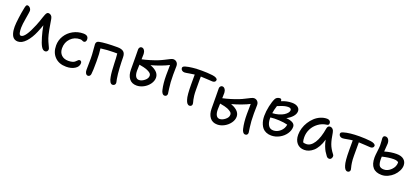

<svg xmlns="http://www.w3.org/2000/svg" viewBox="38 -1562 5702 2635"><g transform="rotate(20 2889.0 -244.5)"><path d="M181.2 -55.2Q155.3 -55.2 135.7 -65.9Q116.2 -76.7 104.7 -93.8Q93.3 -110.8 85.9 -135Q78.6 -159.2 75.9 -182.6Q73.2 -206.1 73.2 -232.9Q73.2 -278.3 84.7 -364.5Q96.2 -450.7 106 -496.1Q112.8 -535.2 119.4 -551.5Q126 -567.9 140.1 -567.9Q161.1 -567.9 178.5 -549.1Q195.8 -530.3 195.8 -504.9Q195.8 -489.7 179 -392.6Q162.1 -295.4 162.1 -251Q162.1 -228.5 163.3 -211.9Q164.6 -195.3 168 -178.7Q171.4 -162.1 178.5 -153.1Q185.5 -144 196.8 -144Q259.3 -144 346.2 -356.9Q358.9 -387.2 371.3 -423.3Q383.8 -459.5 391.1 -482.2Q398.4 -504.9 407 -525.6Q415.5 -546.4 424.8 -556.2Q434.1 -565.9 445.8 -565.9Q469.7 -565.9 487.1 -549.6Q504.4 -533.2 508.8 -504.9Q509.8 -500.5 518.8 -445.3Q527.8 -390.1 534.7 -354Q541.5 -317.9 548.8 -288.1Q561 -238.3 579.3 -196.3Q597.7 -154.3 608.9 -132.1Q620.1 -109.9 620.1 -99.1Q620.1 -80.6 608.4 -68.8Q596.7 -57.1 580.1 -57.1Q547.4 -57.1 522.7 -99.4Q498 -141.6 474.1 -226.1Q453.1 -295.9 437 -384.8Q421.4 -336.4 395 -274.9Q355 -179.2 298.3 -117.2Q241.7 -55.2 181.2 -55.2Z M923.8 43Q818.8 43 757.3 -19.3Q695.8 -81.5 695.8 -186Q695.8 -263.2 736.3 -327.9Q776.9 -392.6 845.2 -429.7Q913.6 -466.8 992.7 -466.8Q1068.4 -466.8 1068.4 -405.8Q1068.4 -387.2 1059.6 -375Q1050.8 -362.8 1034.7 -362.8Q1024.4 -362.8 1010.7 -370.4Q997.1 -377.9 978.5 -377.9Q896 -377.9 840.8 -321Q785.6 -264.2 785.6 -178.2Q785.6 -115.7 823 -79.3Q860.4 -43 923.8 -43Q956.5 -43 980 -49.6Q1003.4 -56.2 1015.1 -65.2Q1026.9 -74.2 1035.2 -83.5Q1043.5 -92.8 1051.8 -99.4Q1060.1 -106 1070.8 -106Q1085 -106 1092.8 -96.4Q1100.6 -86.9 1100.6 -71.8Q1100.6 -21.5 1050 10.7Q999.5 43 923.8 43Z M1606.4 58.1Q1584.5 58.1 1569.3 32.7Q1554.2 7.3 1547.4 -35.2Q1540.5 -71.3 1536.9 -118.2Q1533.2 -165 1530.8 -230.7Q1528.3 -296.4 1528.3 -297.9Q1525.9 -331.5 1522.5 -368.2H1467.3Q1380.4 -368.2 1282.2 -355Q1292.5 -286.1 1292.5 -167Q1292.5 -27.8 1285.6 19Q1282.7 36.6 1272.5 46.9Q1262.2 57.1 1247.6 57.1Q1228 57.1 1215.3 37.8Q1202.6 18.6 1202.6 -11.2Q1202.6 -31.7 1203.6 -91.1Q1204.6 -150.4 1204.6 -176.8Q1204.6 -233.4 1198 -298.3Q1191.4 -363.3 1191.4 -384.8Q1191.4 -404.3 1202.4 -417Q1213.4 -429.7 1234.4 -433.1Q1319.8 -450.2 1496.6 -450.2Q1556.6 -450.2 1585.9 -426Q1615.2 -401.9 1615.2 -345.2Q1615.2 -285.6 1620.4 -194.8Q1625.5 -104 1637.2 -36.1Q1638.2 -30.3 1641.4 -17.1Q1644.5 -3.9 1646 4.9Q1647.5 13.7 1647.5 20Q1647.5 35.6 1635.7 46.9Q1624 58.1 1606.4 58.1Z M1920.4 -44.9Q1849.6 -44.9 1812 -93.8Q1774.4 -142.6 1774.4 -226.1Q1774.4 -309.1 1773.4 -413.6L1772 -518.1Q1772 -536.1 1782.7 -549.1Q1793.5 -562 1810.1 -562Q1833.5 -562 1848.9 -539.6Q1864.3 -517.1 1865.2 -485.8Q1865.2 -466.8 1863.3 -407.2Q1973.1 -430.7 2087.4 -475.1Q2124.5 -489.7 2166.5 -511.5Q2208.5 -533.2 2233.9 -545.7Q2259.3 -558.1 2274.4 -558.1Q2305.2 -558.1 2325.2 -537.4Q2345.2 -516.6 2345.2 -482.9Q2345.2 -461.4 2344.2 -420.2Q2343.3 -378.9 2343.3 -357.9Q2343.3 -241.2 2356 -158.2Q2366.2 -90.3 2366.2 -85Q2366.2 -67.9 2356.2 -56.9Q2346.2 -45.9 2329.1 -45.9Q2309.6 -45.9 2295.7 -64Q2281.7 -82 2276.4 -109.9Q2255.4 -198.2 2255.4 -317.9Q2255.4 -387.7 2257.3 -467.8Q2161.1 -417 2005.4 -373Q2029.3 -365.2 2050.8 -353.8Q2072.3 -342.3 2092.3 -325.9Q2112.3 -309.6 2124.3 -286.4Q2136.2 -263.2 2136.2 -236.8Q2136.2 -188 2103.8 -143.1Q2071.3 -98.1 2021.2 -71.5Q1971.2 -44.9 1920.4 -44.9ZM1858.4 -241.2Q1858.4 -187 1875.7 -157.5Q1893.1 -127.9 1925.3 -127.9Q1963.9 -127.9 2004.6 -160.2Q2045.4 -192.4 2045.4 -231Q2045.4 -254.4 2027.6 -270.3Q2009.8 -286.1 1976.1 -299.8Q1963.4 -305.7 1929 -314.5Q1894.5 -323.2 1861.3 -328.1Q1858.4 -253.4 1858.4 -241.2Z M2697.8 -33.2Q2659.7 -33.2 2640.6 -98.1Q2620.6 -156.2 2620.6 -318.8V-460Q2584 -456.5 2539.8 -447.8Q2495.6 -439 2476.6 -439Q2454.1 -439 2438.7 -452.6Q2423.3 -466.3 2423.3 -484.9Q2423.3 -496.6 2431.6 -504.6Q2439.9 -512.7 2460.4 -519Q2547.4 -543.9 2693.4 -543.9Q2774.4 -543.9 2850.6 -535.2Q2885.3 -531.2 2906.5 -519.5Q2927.7 -507.8 2927.7 -492.2Q2927.7 -475.6 2915.5 -464.8Q2903.3 -454.1 2880.4 -454.1Q2861.3 -454.1 2802 -458.5Q2742.7 -462.9 2708.5 -462.9Q2708 -440.4 2708 -408Q2708 -375.5 2708.3 -332.3Q2708.5 -289.1 2708.5 -267.1Q2708.5 -221.7 2712.6 -184.6Q2716.8 -147.5 2721.4 -129.2Q2726.1 -110.8 2730.2 -95Q2734.4 -79.1 2734.4 -70.8Q2734.4 -53.2 2723.9 -43.2Q2713.4 -33.2 2697.8 -33.2Z M3143.6 79.1Q3073.2 79.1 3035.4 30Q2997.6 -19 2997.6 -102.1Q2997.6 -184.6 2996.3 -289.3Q2995.1 -394 2995.1 -395Q2995.1 -412.1 3005.9 -425Q3016.6 -438 3033.2 -438Q3056.6 -438 3072 -415.8Q3087.4 -393.6 3088.4 -362.8Q3088.4 -341.8 3086.4 -284.2Q3196.3 -307.6 3310.5 -352.1Q3347.7 -366.7 3389.6 -388.4Q3431.6 -410.2 3457 -422.1Q3482.4 -434.1 3497.6 -434.1Q3528.3 -434.1 3548.3 -413.3Q3568.4 -392.6 3568.4 -359.9Q3568.4 -337.9 3567.4 -296.9Q3566.4 -255.9 3566.4 -234.9Q3566.4 -117.2 3579.1 -35.2Q3589.4 32.7 3589.4 38.1Q3589.4 55.7 3579.3 66.4Q3569.3 77.1 3552.2 77.1Q3532.7 77.1 3518.8 59.1Q3504.9 41 3499.5 13.2Q3478.5 -75.2 3478.5 -194.8Q3478.5 -264.2 3480.5 -344.2Q3436.5 -320.8 3368.4 -295.2Q3300.3 -269.5 3228.5 -250Q3252.4 -241.7 3273.7 -230.2Q3294.9 -218.8 3315.2 -202.1Q3335.4 -185.5 3347.4 -162.6Q3359.4 -139.6 3359.4 -113.8Q3359.4 -64.9 3326.9 -19.8Q3294.4 25.4 3244.4 52.2Q3194.3 79.1 3143.6 79.1ZM3081.5 -118.2Q3081.5 -63 3098.9 -33.4Q3116.2 -3.9 3148.4 -3.9Q3186.5 -3.9 3227.5 -36.4Q3268.6 -68.8 3268.6 -106.9Q3268.6 -130.9 3251 -146.2Q3233.4 -161.6 3199.2 -176.8Q3164.6 -191.4 3084.5 -205.1Q3081.5 -127.4 3081.5 -118.2Z M3891.6 -32.2Q3850.1 -32.2 3817.6 -46.1Q3785.2 -60.1 3765.6 -82Q3746.1 -104 3733.4 -134.3Q3720.7 -164.6 3715.8 -193.8Q3710.9 -223.1 3710.9 -254.9Q3710.9 -320.8 3727.3 -397.2Q3743.7 -473.6 3767.6 -520Q3776.9 -537.1 3794.7 -546.1Q3812.5 -555.2 3832 -555.2Q3856.9 -555.2 3856.9 -526.9V-521Q3933.1 -553.2 4009.8 -553.2Q4063.5 -553.2 4094.2 -530.3Q4125 -507.3 4125 -472.2Q4125 -431.2 4092 -393.1Q4059.1 -355 4005.9 -328.1Q4135.7 -316.4 4135.7 -247.1Q4135.7 -193.8 4101.3 -143.8Q4066.9 -93.8 4010 -63Q3953.1 -32.2 3891.6 -32.2ZM3978 -481Q3965.8 -481 3952.6 -479Q3939.5 -477.1 3929.4 -474.9Q3919.4 -472.7 3904.1 -467.5Q3888.7 -462.4 3880.9 -459.5Q3873 -456.5 3854.5 -449.2Q3835.9 -441.9 3828.6 -439Q3808.1 -377 3801.8 -326.2Q3849.6 -328.1 3892.6 -340.8Q3935.5 -353.5 3963.9 -371.3Q3992.2 -389.2 4008.5 -409.7Q4024.9 -430.2 4024.9 -449.2Q4024.9 -481 3978 -481ZM3796.9 -248Q3796.9 -185.1 3821.3 -146.5Q3845.7 -107.9 3895 -107.9Q3949.2 -107.9 3994.9 -148.2Q4040.5 -188.5 4048.8 -248Q3998 -261.7 3924.8 -265.6Q3851.6 -269.5 3797.9 -262.2Q3796.9 -258.3 3796.9 -248Z M4384.8 -2Q4316.9 -2 4276.9 -47.6Q4236.8 -93.3 4236.8 -170.9Q4236.8 -218.3 4251.7 -267.6Q4266.6 -316.9 4294.2 -360.4Q4321.8 -403.8 4358.2 -438Q4394.5 -472.2 4441.2 -492.2Q4487.8 -512.2 4536.6 -512.2Q4559.6 -512.2 4574.7 -499.3Q4589.8 -486.3 4589.8 -463.9Q4589.8 -436 4559.6 -433.1Q4491.2 -424.3 4437.3 -384Q4383.3 -343.8 4355 -286.9Q4326.7 -230 4326.7 -168Q4326.7 -127.4 4336.4 -95.2Q4352.5 -86.9 4382.8 -86.9Q4448.2 -86.9 4498 -163.8Q4547.9 -240.7 4570.8 -383.8Q4578.6 -423.8 4611.8 -423.8Q4635.7 -423.8 4652.6 -405.5Q4669.4 -387.2 4673.8 -356.9Q4688 -261.2 4708.7 -202.6Q4729.5 -144 4777.8 -82Q4795.4 -62 4784.4 -33.4Q4773.4 -4.9 4747.6 -4.9Q4723.1 -4.9 4707.5 -25.9Q4683.6 -58.1 4669.2 -82Q4654.8 -106 4639.2 -146.2Q4623.5 -186.5 4614.7 -235.8Q4597.7 -173.8 4571 -127.4Q4544.4 -81.1 4513.7 -54.4Q4482.9 -27.8 4450.7 -14.9Q4418.5 -2 4384.8 -2Z M5044.4 74.2Q5006.3 74.2 4987.3 8.8Q4967.3 -47.9 4967.3 -211.9V-353Q4930.7 -349.6 4886.5 -340.8Q4842.3 -332 4823.2 -332Q4800.3 -332 4785.2 -345.5Q4770 -358.9 4770 -377.9Q4770 -389.6 4778.3 -397.5Q4786.6 -405.3 4807.1 -411.1Q4891.1 -437 5040 -437Q5121.1 -437 5197.3 -428.2Q5231.9 -424.3 5253.2 -412.4Q5274.4 -400.4 5274.4 -384.8Q5274.4 -368.2 5262.2 -357.2Q5250 -346.2 5227.1 -346.2Q5208 -346.2 5148.7 -351.1Q5089.4 -356 5055.2 -356V-160.2Q5055.2 -101.6 5061.5 -59.1Q5067.9 -16.6 5074.5 5.4Q5081.1 27.3 5081.1 36.1Q5081.1 53.7 5070.6 64Q5060.1 74.2 5044.4 74.2Z M5501 -42Q5328.1 -42 5328.1 -235.8Q5328.1 -263.7 5336.2 -326.2Q5344.2 -388.7 5344.2 -414.1Q5344.2 -445.3 5341.1 -479.5Q5337.9 -513.7 5337.9 -518.1Q5337.9 -558.1 5373 -558.1Q5400.9 -558.1 5417 -534.2Q5433.1 -510.3 5433.1 -474.1Q5433.1 -446.3 5424.8 -356.9Q5516.6 -383.8 5598.1 -383.8Q5668.5 -383.8 5705.3 -351.8Q5742.2 -319.8 5742.2 -267.1Q5742.2 -228.5 5721.4 -187.7Q5700.7 -147 5667.5 -115Q5634.3 -83 5589.8 -62.5Q5545.4 -42 5501 -42ZM5417 -248Q5417 -181.6 5434.8 -152.3Q5452.6 -123 5504.9 -123Q5560.1 -123 5607.9 -170.2Q5655.8 -217.3 5655.8 -277.8Q5655.8 -287.6 5636 -295.4Q5616.2 -303.2 5585 -303.2Q5513.7 -303.2 5418 -279.8Q5417 -267.6 5417 -248Z"/></g></svg>

Font: Shantell Sans Bouncy
Style: Regular
Weight: 400
Designer: Stephen Nixon, Anya Danilova, Shantell Martin
Foundry: Arrow Type
Version: Version 1.006;[9816181b4]